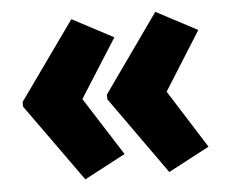

<svg xmlns="http://www.w3.org/2000/svg" viewBox="-41 -633 679 572"><g transform="rotate(-5 298.0 -346.5)"><path d="M26 -353V-339L192 -107L315 -172L204 -346L315 -521L192 -586ZM278 -353V-339L443 -107L566 -172L456 -346L566 -521L443 -586Z"/></g></svg>

Font: Noto Sans Malayalam UI Condensed Black
Style: Regular
Weight: 900
Width: 3
Designer: Jelle Bosma - Monotype Design Team
Foundry: Monotype Imaging Inc.
Version: Version 2.104